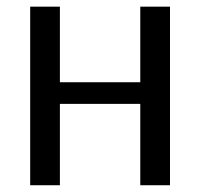

<svg xmlns="http://www.w3.org/2000/svg" viewBox="-20 -548 592 568"><path d="M157.2 -528.3H69.3V0H157.2V-240.7H395V0H482.9V-528.3H395V-304.7H157.2Z"/></svg>

Font: Arimo
Style: Regular
Weight: 400
Designer: Steve Matteson
Foundry: Monotype Imaging Inc.
Version: Version 1.32